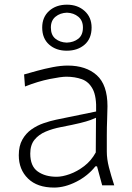

<svg xmlns="http://www.w3.org/2000/svg" viewBox="-20 -804 571 833"><path d="M214.8 9.8Q141.6 9.8 101.6 -29.3Q61.5 -68.4 61.5 -130.4Q61.5 -170.9 76.9 -198.2Q92.3 -225.6 116.7 -242.7Q141.1 -259.8 169.4 -269.5Q197.8 -279.3 223.6 -284.7L397 -320.3Q399.4 -385.3 382.3 -417.5Q365.2 -449.7 335 -460.4Q304.7 -471.2 267.6 -471.2Q245.6 -471.2 195.6 -461.2Q145.5 -451.2 88.4 -428.7L84.5 -481Q107.9 -487.8 140.9 -496.8Q173.8 -505.9 209 -512.7Q244.1 -519.5 273.9 -519.5Q353 -519.5 399.7 -477.8Q446.3 -436 446.3 -343.3Q446.3 -320.8 444.8 -286.1Q443.4 -251.5 443.4 -216.8V-146Q443.4 -114.3 452.6 -78.1Q461.9 -42 475.6 0H423.3L400.9 -82.5H394Q361.3 -41 311.3 -15.6Q261.2 9.8 214.8 9.8ZM225.6 -37.1Q250.5 -37.1 282.7 -48.6Q314.9 -60.1 345.5 -83.5Q376 -106.9 395.5 -142.6L396.5 -293Q387.2 -288.6 371.8 -283Q356.4 -277.3 326.7 -270Q296.9 -262.7 243.2 -252.4Q208 -245.6 178 -232.9Q147.9 -220.2 129.6 -197.5Q111.3 -174.8 111.3 -137.7Q111.3 -83 143.6 -60.1Q175.8 -37.1 225.6 -37.1ZM269.5 -584Q223.1 -584 193.1 -610.6Q163.1 -637.2 163.1 -684.6Q163.1 -729.5 193.1 -756.6Q223.1 -783.7 270.5 -783.7Q316.9 -783.7 347.2 -756.3Q377.4 -729 377.4 -684.6Q377.4 -636.7 347.2 -610.4Q316.9 -584 269.5 -584ZM269.5 -619.1Q299.8 -620.1 319.8 -636Q339.8 -651.9 339.8 -684.6Q339.8 -714.8 319.8 -731.4Q299.8 -748 270.5 -749Q240.7 -748 220.7 -731.4Q200.7 -714.8 200.7 -684.6Q200.7 -651.9 220.5 -636Q240.2 -620.1 269.5 -619.1Z"/></svg>

Font: Pinar-FD Light
Style: Regular
Weight: 300
Designer: Amin Abedi
Version: Version 2.000